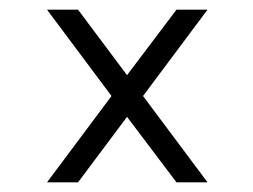

<svg xmlns="http://www.w3.org/2000/svg" viewBox="-20 -454 521 396"><path d="M77 -78 210 -256 77 -434H141L242 -299L344 -434H408L275 -256L408 -78H344L242 -213L141 -78Z"/></svg>

Font: Maven Pro VF Beta
Style: Regular
Weight: 400
Designer: Joe Prince
Foundry: Joe Prince
Version: Version 2.002